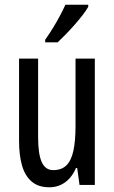

<svg xmlns="http://www.w3.org/2000/svg" viewBox="-20 -786 486 816"><path d="M383 -537V0H318L308 -72H303Q292 -46 275 -27.5Q258 -9 236.5 0.5Q215 10 190 10Q143 10 114.5 -14.5Q86 -39 73.5 -83Q61 -127 61 -187V-537H142V-202Q142 -131 157.5 -97Q173 -63 206 -63Q242 -63 262.5 -83.5Q283 -104 292 -145.5Q301 -187 301 -251V-537ZM355 -757Q346 -741 330.5 -721Q315 -701 296 -679.5Q277 -658 258.5 -639Q240 -620 225 -606H172V-617Q191 -644 206.5 -669.5Q222 -695 235 -719.5Q248 -744 258 -766H355Z"/></svg>

Font: Noto Sans Display ExtraCondensed
Style: Regular
Weight: 400
Width: 2
Version: Version 2.003